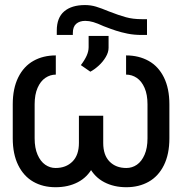

<svg xmlns="http://www.w3.org/2000/svg" viewBox="-20 -742 729 771"><path d="M660.2 -323.2V-186.5Q660.2 -123 638.2 -78.6Q616.2 -34.2 577.1 -12.2Q538.1 9.8 487.3 9.8Q437.5 9.8 398.9 -10.3Q360.4 -30.3 338.9 -70.3Q317.4 -110.4 317.4 -168V-277.3H394.5V-168Q394.5 -119.1 419.9 -93.3Q445.3 -67.4 487.3 -67.4Q510.7 -67.4 529.8 -80.6Q548.8 -93.8 560.5 -120.6Q572.3 -147.5 572.3 -186.5V-323.2Q572.3 -362.3 560.5 -389.2Q548.8 -416 529.3 -429.2Q509.8 -442.4 486.3 -442.4V-519.5Q537.1 -519.5 576.7 -497.6Q616.2 -475.6 638.2 -431.2Q660.2 -386.7 660.2 -323.2ZM119.1 -323.2V-186.5Q119.1 -147.5 130.9 -120.6Q142.6 -93.8 161.6 -80.6Q180.7 -67.4 203.1 -67.4Q245.1 -67.4 271 -93.3Q296.9 -119.1 296.9 -168V-277.3H374V-168Q374 -110.4 352.5 -70.3Q331.1 -30.3 292.5 -10.3Q253.9 9.8 203.1 9.8Q152.3 9.8 113.8 -12.2Q75.2 -34.2 53.2 -78.6Q31.2 -123 31.2 -186.5V-323.2Q31.2 -386.7 53.2 -431.2Q75.2 -475.6 114.3 -497.6Q153.3 -519.5 204.1 -519.5V-442.4Q181.6 -442.4 162.1 -429.2Q142.6 -416 130.9 -389.2Q119.1 -362.3 119.1 -323.2ZM335.9 -552.7V-597.7H416V-549.8Q416 -532.2 404.8 -513.2Q393.6 -494.1 376.5 -478.5Q359.4 -462.9 342.8 -454.1L304.7 -480.5Q320.3 -501 328.1 -518.6Q335.9 -536.1 335.9 -552.7ZM570.3 -665V-601.6H548.8Q518.6 -601.6 492.2 -606.9Q465.8 -612.3 446.3 -618.7Q426.8 -625 396.5 -636.7Q371.1 -648.4 354.5 -653.3Q337.9 -658.2 322.3 -658.2Q299.8 -658.2 286.1 -646.5Q272.5 -634.8 272.5 -609.4V-601.6H208V-619.1Q208 -670.9 237.8 -696.3Q267.6 -721.7 321.3 -721.7Q344.7 -721.7 365.7 -715.3Q386.7 -709 417 -696.3Q457 -680.7 485.4 -672.9Q513.7 -665 549.8 -665Z"/></svg>

Font: WEMIX Pretendard Variable
Style: Regular
Weight: 400
Designer: Base glyphs from Inter by Rasmus Andersson; Hangeul glyphs from Noto Sans CJK(Source Han Sans) by Jang Soo-young and Kan
Foundry: Kil Hyung-jin
Version: Version 1.000;Glyphs 3.2 (3208)